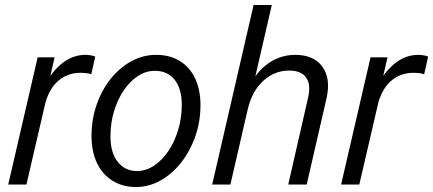

<svg xmlns="http://www.w3.org/2000/svg" viewBox="-20 -740 1737 770"><path d="M13 0 131 -510H199L172 -392H177L86 0ZM158 -312 165 -409Q195 -461 235 -490.5Q275 -520 323 -520Q334 -520 344.5 -518Q355 -516 362 -513L346 -442Q339 -445 327 -446.5Q315 -448 303 -448Q249 -448 211 -413.5Q173 -379 158 -312Z M525 10Q472 10 431.5 -15Q391 -40 369 -86Q347 -132 347 -195Q347 -261 367.5 -320Q388 -379 424 -424Q460 -469 507 -494.5Q554 -520 606 -520Q661 -520 701 -495.5Q741 -471 762.5 -425.5Q784 -380 784 -319Q784 -252 763 -192.5Q742 -133 706 -87.5Q670 -42 623.5 -16Q577 10 525 10ZM530 -54Q565 -54 597.5 -75.5Q630 -97 655 -134Q680 -171 694.5 -219Q709 -267 709 -320Q709 -384 680.5 -420Q652 -456 601 -456Q565 -456 533 -435Q501 -414 476.5 -378Q452 -342 437.5 -294.5Q423 -247 423 -193Q423 -128 452 -91Q481 -54 530 -54Z M831 0 997 -720H1070L904 0ZM1136 0 1215 -346Q1228 -400 1208 -428.5Q1188 -457 1140 -457Q1081 -457 1036.5 -416.5Q992 -376 975 -307L988 -409Q1019 -463 1064.5 -491.5Q1110 -520 1164 -520Q1238 -520 1272.5 -473Q1307 -426 1290 -348L1210 0Z M1348 0 1466 -510H1534L1507 -392H1512L1421 0ZM1493 -312 1500 -409Q1530 -461 1570 -490.5Q1610 -520 1658 -520Q1669 -520 1679.5 -518Q1690 -516 1697 -513L1681 -442Q1674 -445 1662 -446.5Q1650 -448 1638 -448Q1584 -448 1546 -413.5Q1508 -379 1493 -312Z"/></svg>

Font: Instrument Sans SemiCondensed
Style: Italic
Weight: 400
Width: 4
Italic angle: -13°
Designer: Rodrigo Fuenzalida
Foundry: fragTYPE
Version: Version 1.000;gftools[0.9.28]